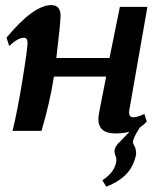

<svg xmlns="http://www.w3.org/2000/svg" viewBox="-20 -499 631 732"><path d="M418.9 9.8Q355 9.3 355 -45.4Q355 -54.7 359.4 -77.6L384.8 -207H185.5Q170.4 -108.4 138.2 0H27.8Q46.4 -75.2 65.7 -194.3Q85 -313.5 85 -335.9Q85 -355 70.8 -355Q48.3 -355 15.1 -323.7L4.9 -355.5Q107.9 -479.5 175.8 -479.5Q210.9 -479.5 210.9 -439Q210.9 -412.6 194.8 -277.8H397.5L437 -472.7H542L472.7 -77.6L472.2 -69.8Q472.2 -51.8 488.8 -51.8Q503.4 -51.8 530.3 -64.5L539.6 -35.6Q499.5 9.8 418.9 9.8ZM385.3 212.9 370.1 188.5Q418.9 156.7 423.8 113.8Q423.8 102.1 420.4 95Q417 87.9 416.5 77.6Q416.5 59.1 440.4 38.1L474.1 2.9L513.7 -13.7Q486.8 27.3 486.8 43.5Q487.3 49.3 492.2 57.1Q499 67.9 499 89.8Q489.3 135.3 462.2 164.1Q435.1 192.9 385.3 212.9Z"/></svg>

Font: Kelvinch
Style: Bold Italic
Weight: 700
Italic angle: -10°
Designer: Paul James Miller
Foundry: High-Logic / Made with FontCreator
Version: Version 3.30 September 23, 2016